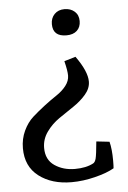

<svg xmlns="http://www.w3.org/2000/svg" viewBox="-52 -531 528 789"><g transform="rotate(-5 212.0 -136.5)"><path d="M244 -492Q269 -492 285.5 -477.5Q302 -463 302 -438Q302 -413 286.5 -398.5Q271 -384 243 -384Q187 -384 187 -435Q187 -460 202.5 -476Q218 -492 244 -492ZM225 -279 272 -293Q318 -229 318 -187Q318 -159 296.5 -134Q275 -109 245 -89Q215 -69 184.5 -48Q154 -27 132.5 3Q111 33 111 69Q111 118 146.5 142Q182 166 230 166Q276 166 306 150Q314 146 318 131Q322 116 327 61L381 67Q389 98 389 145Q389 167 388 177Q359 194 309 206.5Q259 219 212 219Q130 219 77 178.5Q24 138 24 63Q24 24 39.5 -9Q55 -42 78.5 -63Q102 -84 129.5 -105Q157 -126 180.5 -141.5Q204 -157 219.5 -177Q235 -197 235 -219Q235 -239 225 -279Z"/></g></svg>

Font: Poly
Style: Regular
Weight: 400
Designer: Jos Nicols Silva Schwarzenberg
Foundry: Jose Nicolas Silva Schwarzenberg
Version: Version 1.001